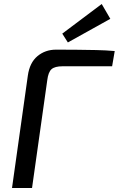

<svg xmlns="http://www.w3.org/2000/svg" viewBox="-20 -939 593 959"><path d="M260 -691Q311 -691 361 -690.5Q411 -690 460 -689Q509 -688 553 -684L540 -608H293Q254 -608 237.5 -593.5Q221 -579 216 -538L140 0H40L119 -561Q128 -626 167 -658.5Q206 -691 260 -691ZM488 -919 531 -845 319 -727 291 -771Z"/></svg>

Font: Exo 2 Medium
Style: Italic
Weight: 500
Italic angle: -8°
Designer: Natanael Gama
Foundry: Natanael Gama
Version: Version 2.010